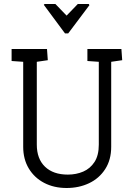

<svg xmlns="http://www.w3.org/2000/svg" viewBox="-20 -936 668 960"><path d="M203 -916H257L313 -858L369 -916H424L427 -910L321 -769H305L199 -912ZM313 4Q250 4 201 -21.5Q152 -47 124 -93.5Q96 -140 96 -202V-627L38 -631V-691H215L219 -635L164 -627V-213Q164 -142 205 -102.5Q246 -63 319 -63Q361 -63 396 -78Q431 -93 452.5 -126Q474 -159 474 -213V-627L417 -631V-691H587L591 -635L536 -627V-202Q536 -137 506 -90.5Q476 -44 425.5 -20Q375 4 313 4Z"/></svg>

Font: Kreon Light Light
Style: Regular
Weight: 300
Version: Version 2.002